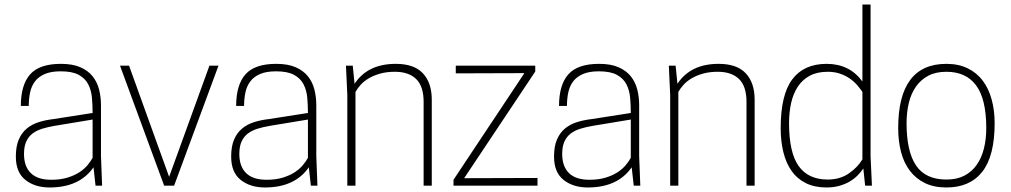

<svg xmlns="http://www.w3.org/2000/svg" viewBox="-20 -820 4466 848"><path d="M199 8Q134 8 92 -25.5Q50 -59 50 -128Q50 -174 63 -204Q76 -234 98.5 -252.5Q121 -271 151 -280.5Q181 -290 216 -294L389 -321Q389 -356 386 -389Q383 -422 369.5 -448Q356 -474 327.5 -489.5Q299 -505 248 -505Q205 -505 177.5 -493Q150 -481 134.5 -460.5Q119 -440 113 -412Q107 -384 107 -352H72Q72 -445 113 -491.5Q154 -538 249 -538Q301 -538 335 -523Q369 -508 389 -483Q409 -458 417.5 -425Q426 -392 426 -355V-130L431 0H402L393 -81Q331 8 199 8ZM206 -26Q247 -26 278 -35.5Q309 -45 331 -59.5Q353 -74 367 -91Q381 -108 389 -123V-292L220 -264Q191 -259 166.5 -251.5Q142 -244 124 -230.5Q106 -217 96 -195Q86 -173 86 -140Q86 -85 116 -55.5Q146 -26 206 -26Z M749 0H705L510 -530H550L727 -39L905 -530H945Z M1150 8Q1085 8 1043 -25.5Q1001 -59 1001 -128Q1001 -174 1014 -204Q1027 -234 1049.5 -252.5Q1072 -271 1102 -280.5Q1132 -290 1167 -294L1340 -321Q1340 -356 1337 -389Q1334 -422 1320.5 -448Q1307 -474 1278.5 -489.5Q1250 -505 1199 -505Q1156 -505 1128.5 -493Q1101 -481 1085.5 -460.5Q1070 -440 1064 -412Q1058 -384 1058 -352H1023Q1023 -445 1064 -491.5Q1105 -538 1200 -538Q1252 -538 1286 -523Q1320 -508 1340 -483Q1360 -458 1368.5 -425Q1377 -392 1377 -355V-130L1382 0H1353L1344 -81Q1282 8 1150 8ZM1157 -26Q1198 -26 1229 -35.5Q1260 -45 1282 -59.5Q1304 -74 1318 -91Q1332 -108 1340 -123V-292L1171 -264Q1142 -259 1117.5 -251.5Q1093 -244 1075 -230.5Q1057 -217 1047 -195Q1037 -173 1037 -140Q1037 -85 1067 -55.5Q1097 -26 1157 -26Z M1887 0H1851V-370Q1851 -439 1818 -471Q1785 -503 1724 -503Q1688 -503 1659.5 -495Q1631 -487 1609.5 -474.5Q1588 -462 1573.5 -446Q1559 -430 1550 -414V0H1514V-400L1508 -530H1538L1546 -450Q1604 -538 1728 -538Q1809 -538 1848 -496Q1887 -454 1887 -380Z M2354 0H1983V-26L2296 -497L1993 -496V-530H2344V-504L2030 -33L2354 -34Z M2576 8Q2511 8 2469 -25.5Q2427 -59 2427 -128Q2427 -174 2440 -204Q2453 -234 2475.5 -252.5Q2498 -271 2528 -280.5Q2558 -290 2593 -294L2766 -321Q2766 -356 2763 -389Q2760 -422 2746.5 -448Q2733 -474 2704.5 -489.5Q2676 -505 2625 -505Q2582 -505 2554.5 -493Q2527 -481 2511.5 -460.5Q2496 -440 2490 -412Q2484 -384 2484 -352H2449Q2449 -445 2490 -491.5Q2531 -538 2626 -538Q2678 -538 2712 -523Q2746 -508 2766 -483Q2786 -458 2794.5 -425Q2803 -392 2803 -355V-130L2808 0H2779L2770 -81Q2708 8 2576 8ZM2583 -26Q2624 -26 2655 -35.5Q2686 -45 2708 -59.5Q2730 -74 2744 -91Q2758 -108 2766 -123V-292L2597 -264Q2568 -259 2543.5 -251.5Q2519 -244 2501 -230.5Q2483 -217 2473 -195Q2463 -173 2463 -140Q2463 -85 2493 -55.5Q2523 -26 2583 -26Z M3313 0H3277V-370Q3277 -439 3244 -471Q3211 -503 3150 -503Q3114 -503 3085.5 -495Q3057 -487 3035.5 -474.5Q3014 -462 2999.5 -446Q2985 -430 2976 -414V0H2940V-400L2934 -530H2964L2972 -450Q3030 -538 3154 -538Q3235 -538 3274 -496Q3313 -454 3313 -380Z M3631 8Q3578 8 3539.5 -11Q3501 -30 3476.5 -64.5Q3452 -99 3440 -147.5Q3428 -196 3428 -254Q3428 -402 3479.5 -470Q3531 -538 3631 -538Q3732 -538 3789 -460V-800H3825V-130L3831 0H3801L3793 -76Q3783 -61 3768.5 -46Q3754 -31 3734 -19Q3714 -7 3688 0.5Q3662 8 3631 8ZM3636 -27Q3690 -27 3729 -54Q3768 -81 3789 -116V-414Q3779 -429 3765 -445Q3751 -461 3732 -474Q3713 -487 3689 -495Q3665 -503 3636 -503Q3590 -503 3557.5 -486Q3525 -469 3504.5 -438.5Q3484 -408 3474.5 -366.5Q3465 -325 3465 -276Q3465 -146 3507.5 -86.5Q3550 -27 3636 -27Z M4160 8Q4105 8 4065 -11.5Q4025 -31 3998.5 -66Q3972 -101 3959.5 -149Q3947 -197 3947 -254Q3947 -538 4160 -538Q4214 -538 4254.5 -518Q4295 -498 4321 -463Q4347 -428 4360 -380Q4373 -332 4373 -276Q4373 -131 4318.5 -61.5Q4264 8 4160 8ZM4160 -27Q4206 -27 4239 -44Q4272 -61 4293.5 -91.5Q4315 -122 4325.5 -163.5Q4336 -205 4336 -254Q4336 -382 4291.5 -442.5Q4247 -503 4160 -503Q4113 -503 4080 -485.5Q4047 -468 4025.5 -437.5Q4004 -407 3994 -365.5Q3984 -324 3984 -276Q3984 -151 4026 -89Q4068 -27 4160 -27Z"/></svg>

Font: Tanohe Sans ExtraLight
Style: Regular
Weight: 250
Designer: Village Type and Design LLC & Cristiano Sobral
Foundry: Cooper Hewitt Smithsonian Design Museum
Version: Version 1.00;September 29, 2021;FontCreator 13.0.0.2655 64-b